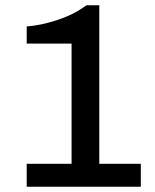

<svg xmlns="http://www.w3.org/2000/svg" viewBox="-20 -707 587 727"><path d="M81.1 0V-86.9H251V-542H81.1V-606.9Q135.7 -610.8 198.2 -631.6Q260.7 -652.3 307.1 -687H356V-86.9H513.2V0Z"/></svg>

Font: Archivo Medium
Style: Regular
Weight: 500
Designer: Hector Gatti
Foundry: Omnibus-Type
Version: Version 2.001